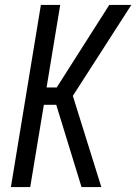

<svg xmlns="http://www.w3.org/2000/svg" viewBox="-20 -755 550 775"><path d="M24 0 145 -735H223L168 -402H209L421 -735H510L274 -368L389 0H309L207 -332H157L102 0Z"/></svg>

Font: Iosevka
Style: Italic
Weight: 400
Italic angle: -9°
Monospace: yes
Designer: Belleve Invis
Foundry: Belleve Invis
Version: Version 32.5.0; ttfautohint (v1.8.4)